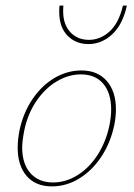

<svg xmlns="http://www.w3.org/2000/svg" viewBox="-20 -661 476 684"><path d="M43 -135Q43 -163 49 -194Q62 -258 95.5 -307.5Q129 -357 174.5 -383.5Q220 -410 270 -410Q328 -410 360.5 -372.5Q393 -335 393 -272Q393 -245 387 -215Q374 -153 341.5 -103.5Q309 -54 263 -25.5Q217 3 165 3Q107 3 75 -34Q43 -71 43 -135ZM370 -215Q376 -245 376 -271Q376 -329 348 -362.5Q320 -396 268 -396Q224 -396 182 -371Q140 -346 109 -300Q78 -254 66 -194Q59 -157 59 -136Q59 -77 88.5 -44Q118 -11 169 -11Q215 -11 257 -37.5Q299 -64 328.5 -110.5Q358 -157 370 -215ZM191 -619Q191 -633 192 -641H206Q205 -634 205 -621Q205 -574 230.5 -546.5Q256 -519 297 -519Q337 -519 370 -548.5Q403 -578 418 -641H432Q417 -573 379.5 -538.5Q342 -504 295 -504Q250 -504 220.5 -534Q191 -564 191 -619Z"/></svg>

Font: Ysabeau Thin
Style: Italic
Weight: 200
Italic angle: -12°
Designer: Christian Thalmann (Catharsis Fonts)
Version: Version 0.003